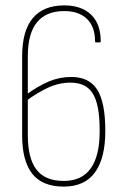

<svg xmlns="http://www.w3.org/2000/svg" viewBox="-20 -683 465 711"><path d="M216 8Q137 8 99.5 -39.5Q62 -87 62 -181V-474Q62 -569 101.5 -616Q141 -663 218 -663Q282 -663 317.5 -628.5Q353 -594 353 -530Q353 -526 349 -526H335Q332 -526 332 -530Q332 -584 302 -613Q272 -642 218 -642Q151 -642 117 -600.5Q83 -559 83 -474V-182Q83 -97 115 -55Q147 -13 216 -13Q283 -13 316 -59.5Q349 -106 349 -195V-202Q349 -295 324 -336Q299 -377 241 -377Q199 -377 158.5 -358.5Q118 -340 75 -308V-331Q120 -364 160 -381Q200 -398 244 -398Q310 -398 340 -351Q370 -304 370 -198Q370 -98 332 -45Q294 8 216 8Z"/></svg>

Font: Sofia Sans Condensed Thin
Style: Regular
Weight: 250
Version: Version 4.100